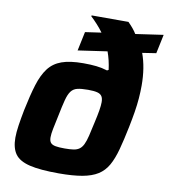

<svg xmlns="http://www.w3.org/2000/svg" viewBox="-84 -815 790 894"><g transform="rotate(10 311.5 -367.5)"><path d="M254 8Q165 8 115.5 -4Q66 -16 46 -44Q26 -72 26 -121Q26 -146 31 -179.5Q36 -213 44 -254Q59 -327 74.5 -377Q90 -427 113.5 -458Q137 -489 176 -503Q215 -517 278 -517Q313 -517 340 -514Q367 -511 392 -503L399 -507Q396 -530 391 -551Q386 -572 379 -591L241 -571L260 -661L336 -672Q323 -690 307.5 -707Q292 -724 276 -739L277 -743H451Q464 -730 474 -718Q484 -706 492 -693L623 -712L604 -622L539 -612Q551 -579 557 -541.5Q563 -504 563 -461Q563 -432 560.5 -400.5Q558 -369 552.5 -335Q547 -301 539 -262Q526 -198 513.5 -152Q501 -106 483.5 -75Q466 -44 437.5 -26Q409 -8 364.5 0Q320 8 254 8ZM260 -111Q286 -111 302.5 -113.5Q319 -116 330 -124Q341 -132 348.5 -147.5Q356 -163 362.5 -189.5Q369 -216 377 -254Q385 -289 389 -313Q393 -337 393 -353Q393 -371 386.5 -381Q380 -391 364.5 -395Q349 -399 321 -399Q289 -399 270.5 -394.5Q252 -390 241 -375.5Q230 -361 222.5 -332.5Q215 -304 205 -254Q197 -217 192 -192Q187 -167 187 -151Q187 -134 194 -125.5Q201 -117 217 -114Q233 -111 260 -111Z"/></g></svg>

Font: Saira Thin
Style: Bold Italic
Weight: 700
Italic angle: -12°
Version: Version 1.101